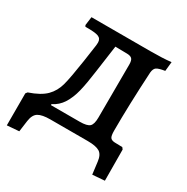

<svg xmlns="http://www.w3.org/2000/svg" viewBox="-146 -630 854 878"><g transform="rotate(30 280.5 -190.5)"><path d="M520 118 456 123 448 59Q444 24 424.5 12Q405 0 361 0H164Q121 0 101 12Q81 24 76 59L68 118L5 123V-46L12 -55Q71 -75 99 -103Q127 -131 138 -172.5Q149 -214 163 -308L176 -398Q177 -404 177 -413Q177 -434 159 -441Q141 -448 91 -447L87 -454L93 -499H403Q468 -499 513 -504L508 -455Q476 -450 465 -442.5Q454 -435 452 -414Q442 -236 442 -102Q442 -75 448 -66Q454 -57 471 -56L512 -55L519 -46ZM351 -398Q351 -420 343 -428Q335 -436 315 -436L255 -437L235 -294Q226 -226 215.5 -183.5Q205 -141 185.5 -110Q166 -79 133 -63L134 -58H285Q324 -58 337 -70Q350 -82 350 -118Z"/></g></svg>

Font: Alegreya SC Medium
Style: Regular
Weight: 500
Designer: Juan Pablo del Peral
Foundry: Huerta Tipografica
Version: Version 2.007; ttfautohint (v1.6)